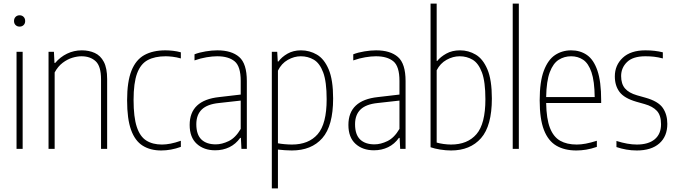

<svg xmlns="http://www.w3.org/2000/svg" viewBox="-20 -828 3764 1068"><path d="M72 0V-540H106V0ZM89 -680Q75.5 -680 66.8 -688.5Q58 -697 58 -711Q58 -725.5 66.8 -734.2Q75.5 -743 89 -743Q102.5 -743 111.2 -734.2Q120 -725.5 120 -711Q120 -697 111.2 -688.5Q102.5 -680 89 -680Z M250 0V-540H280L283 -478H287Q315 -511 353 -529.5Q391 -548 435 -548Q475 -548 507 -533.5Q539 -519 557.5 -484Q576 -449 576 -388V0H542V-387Q542 -460 512 -487.5Q482 -515 433 -515Q410 -515 382.5 -506.8Q355 -498.5 328.8 -478.8Q302.5 -459 284 -425V0Z M877 9Q816 9 773.5 -17.8Q731 -44.5 709 -105.5Q687 -166.5 687 -270Q687 -373.5 711.2 -434.5Q735.5 -495.5 783 -521.8Q830.5 -548 900 -548Q919.5 -548 942 -545.5Q964.5 -543 986 -537V-503Q961.5 -510 939 -512.5Q916.5 -515 902 -515Q841.5 -515 801.8 -493.8Q762 -472.5 742.5 -419.5Q723 -366.5 723 -272Q723 -176.5 740.8 -122.5Q758.5 -68.5 793.8 -46.2Q829 -24 881 -24Q903 -24 928.8 -29Q954.5 -34 986 -45V-11Q930.5 9 877 9Z M1177 8Q1114 8 1074.5 -28Q1035 -64 1035 -133Q1035 -270.5 1199 -288L1319 -302V-378Q1319 -459 1285 -487Q1251 -515 1188 -515Q1162 -515 1129 -509.5Q1096 -504 1062 -492V-526Q1089 -536.5 1124 -542.2Q1159 -548 1189 -548Q1268 -548 1310.5 -511Q1353 -474 1353 -377V0H1323L1320 -61H1316Q1291.5 -26.5 1255.8 -9.2Q1220 8 1177 8ZM1072 -137Q1072 -79.5 1100.2 -52.2Q1128.5 -25 1180 -25Q1214.5 -25 1252.2 -43.2Q1290 -61.5 1319 -111V-268.5L1198 -255Q1133 -248.5 1102.5 -219Q1072 -189.5 1072 -137Z M1492 220V-540H1522L1525 -486H1529Q1547 -511 1579.2 -529.5Q1611.5 -548 1654 -548Q1702 -548 1742.8 -524.2Q1783.5 -500.5 1808.2 -442.2Q1833 -384 1833 -280Q1833 -128 1772.8 -59.5Q1712.5 9 1603 9Q1585 9 1564.5 7.5Q1544 6 1526 4V220ZM1604 -24Q1697 -24 1747 -81.5Q1797 -139 1797 -276Q1797 -373.5 1777.8 -425Q1758.5 -476.5 1725.8 -495.8Q1693 -515 1653 -515Q1616.5 -515 1581 -495Q1545.5 -475 1526 -435V-31Q1541 -28 1563.2 -26Q1585.5 -24 1604 -24Z M2060 8Q1997 8 1957.5 -28Q1918 -64 1918 -133Q1918 -270.5 2082 -288L2202 -302V-378Q2202 -459 2168 -487Q2134 -515 2071 -515Q2045 -515 2012 -509.5Q1979 -504 1945 -492V-526Q1972 -536.5 2007 -542.2Q2042 -548 2072 -548Q2151 -548 2193.5 -511Q2236 -474 2236 -377V0H2206L2203 -61H2199Q2174.5 -26.5 2138.8 -9.2Q2103 8 2060 8ZM1955 -137Q1955 -79.5 1983.2 -52.2Q2011.5 -25 2063 -25Q2097.5 -25 2135.2 -43.2Q2173 -61.5 2202 -111V-268.5L2081 -255Q2016 -248.5 1985.5 -219Q1955 -189.5 1955 -137Z M2489 9Q2460.5 9 2429 4Q2397.5 -1 2375 -9V-808H2409V-489H2412Q2430 -511.5 2462.5 -529.8Q2495 -548 2539 -548Q2586 -548 2626.2 -524.2Q2666.5 -500.5 2691.2 -442.2Q2716 -384 2716 -280Q2716 -128 2655.8 -59.5Q2595.5 9 2489 9ZM2489 -24Q2580.5 -24 2630.2 -81.5Q2680 -139 2680 -276Q2680 -373.5 2660.8 -425Q2641.5 -476.5 2609 -495.8Q2576.5 -515 2537 -515Q2499.5 -515 2464 -495.2Q2428.5 -475.5 2409 -437V-35Q2424 -30.5 2446.5 -27.2Q2469 -24 2489 -24Z M2832 0V-808H2866V0Z M3186 9Q3120 9 3074.5 -17.8Q3029 -44.5 3005.5 -105.5Q2982 -166.5 2982 -270Q2982 -373.5 3005 -434.5Q3028 -495.5 3067.5 -521.8Q3107 -548 3157 -548Q3207.5 -548 3245 -522Q3282.5 -496 3303.2 -435.2Q3324 -374.5 3324 -270V-255H3018Q3019.5 -167 3039 -116.8Q3058.5 -66.5 3095.8 -45.2Q3133 -24 3188 -24Q3211.5 -24 3238.2 -29Q3265 -34 3300 -45V-11Q3268 0 3240.2 4.5Q3212.5 9 3186 9ZM3157 -515Q3119 -515 3088 -495.5Q3057 -476 3038.2 -426.5Q3019.5 -377 3018 -288H3288Q3287 -377 3270 -426.5Q3253 -476 3223.8 -495.5Q3194.5 -515 3157 -515Z M3522 9Q3492 9 3463.8 4Q3435.5 -1 3409 -10V-44Q3472 -24 3522 -24Q3586.5 -24 3621.8 -53.2Q3657 -82.5 3657 -137Q3657 -186.5 3633.8 -211.5Q3610.5 -236.5 3566 -249L3520 -262Q3452.5 -281.5 3426.2 -316.5Q3400 -351.5 3400 -403Q3400 -465.5 3444.2 -506.8Q3488.5 -548 3570 -548Q3598 -548 3621.2 -545.2Q3644.5 -542.5 3667 -537V-503Q3640 -510 3617.8 -512.5Q3595.5 -515 3570 -515Q3501 -515 3468 -483Q3435 -451 3435 -405Q3435 -361.5 3456.5 -336.2Q3478 -311 3523 -298L3569 -285Q3641 -265 3666.5 -228.2Q3692 -191.5 3692 -139Q3692 -69.5 3647.5 -30.2Q3603 9 3522 9Z"/></svg>

Font: Encode Sans Cnd Th
Style: Regular
Weight: 100
Width: 3
Designer: Multiple Designers
Foundry: Impallari Type
Version: Version 3.002; ttfautohint (v1.8.3) -l 8 -r 50 -G 200 -x 14 